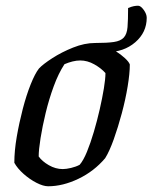

<svg xmlns="http://www.w3.org/2000/svg" viewBox="-20 -650 532 670"><path d="M148 0Q131 0 107.5 -12Q84 -24 62.5 -43Q41 -62 30 -82Q30 -124 38.5 -173Q47 -222 59.5 -270Q72 -318 87 -355.5Q102 -393 116 -411Q130 -426 162.5 -447Q195 -468 235 -484Q275 -500 312 -500Q326 -500 345 -492Q364 -484 383 -472Q402 -460 416 -447Q430 -434 433 -425Q433 -394 425.5 -348.5Q418 -303 405 -254.5Q392 -206 377 -164Q362 -122 347 -98Q308 -52 253.5 -26Q199 0 148 0ZM199 -60Q211 -60 228 -64Q245 -68 258 -75Q271 -90 283.5 -120.5Q296 -151 307.5 -190Q319 -229 328 -268.5Q337 -308 342.5 -341.5Q348 -375 348 -395Q333 -412 309 -425.5Q285 -439 260 -439Q247 -439 233 -435.5Q219 -432 205 -426Q184 -394 167.5 -349Q151 -304 139.5 -256.5Q128 -209 121.5 -168Q115 -127 115 -104Q127 -87 150.5 -73.5Q174 -60 199 -60ZM352 -468Q342 -468 331 -470.5Q320 -473 311 -477L312 -500Q354 -500 377.5 -503.5Q401 -507 412 -519Q423 -531 425 -555.5Q427 -580 427 -622Q439 -627 447 -628.5Q455 -630 462 -630Q471 -630 481.5 -615.5Q492 -601 492 -588Q492 -537 452 -502.5Q412 -468 352 -468Z"/></svg>

Font: Texturina
Style: Italic
Weight: 400
Italic angle: -11°
Designer: Guillermo Torres Carreño
Foundry: Omnibus-Type
Version: Version 1.002; ttfautohint (v1.8.3)